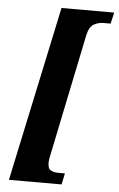

<svg xmlns="http://www.w3.org/2000/svg" viewBox="-59 -801 599 970"><g transform="rotate(5 240.0 -316.0)"><path d="M24 128 213 -760H480L467 -703H431Q406 -703 382.5 -690.5Q359 -678 349 -631L219 -2Q216 13 216 25Q216 55 232 63Q248 71 268 71H303L291 128Z"/></g></svg>

Font: Noto Serif Tamil ExtraCondensed Black
Style: Italic
Weight: 900
Width: 2
Italic angle: -12°
Designer: Indian Type Foundry, Tom Grace, and the Monotype Design Team
Foundry: Monotype Imaging Inc.
Version: Version 2.003; ttfautohint (v1.8.4.7-5d5b)